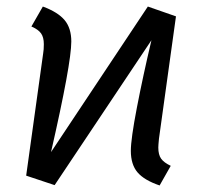

<svg xmlns="http://www.w3.org/2000/svg" viewBox="-20 -557 618 587"><path d="M464 -106Q464 -84 472.5 -72Q481 -60 502 -50L468 10Q421 -6 400.5 -30Q380 -54 380 -96Q380 -132 398.5 -228Q417 -324 443 -434L147 9L60 -20L112 -394Q114 -405 114 -422Q114 -443 105.5 -455Q97 -467 76 -476L111 -537Q157 -520 177.5 -495.5Q198 -471 198 -430Q198 -363 136 -92L432 -537L518 -507L466 -133Q464 -113 464 -106Z"/></svg>

Font: Fira Sans Book
Style: Italic
Weight: 350
Italic angle: -8°
Designer: bBox Type GmbH & Carrois Corporate GbR & Edenspiekermann AG
Foundry: bBox Type GmbH & Carrois Corporate GbR & Edenspiekermann AG
Version: Version 4.301